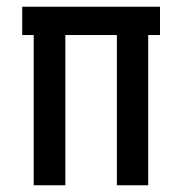

<svg xmlns="http://www.w3.org/2000/svg" viewBox="-20 -550 540 570"><path d="M80 0H174V-446H327V0H420V-446H455V-530H46V-446H80Z"/></svg>

Font: Iosevka SS08 Medium
Style: Regular
Weight: 500
Monospace: yes
Designer: Belleve Invis
Foundry: Belleve Invis
Version: Version 3.4.3; ttfautohint (v1.8.3)